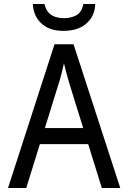

<svg xmlns="http://www.w3.org/2000/svg" viewBox="-20 -938 640 958"><path d="M20 0 252 -717H347L580 0H488L329 -512Q326 -524 320.5 -541.5Q315 -559 309.5 -580.5Q304 -602 299 -622Q295 -602 289.5 -580.5Q284 -559 279 -541Q274 -523 270 -512L111 0ZM154 -219 184 -299H411L437 -219ZM296 -784Q225 -784 185.5 -822Q146 -860 144 -918H202Q209 -888 224.5 -873Q240 -858 260 -852.5Q280 -847 299 -847Q330 -847 358.5 -860.5Q387 -874 396 -918H455Q454 -860 412.5 -822Q371 -784 296 -784Z"/></svg>

Font: Noto Sans Mono
Style: Regular
Weight: 400
Designer: Monotype Design Team
Foundry: Monotype Imaging Inc.
Version: Version 2.014